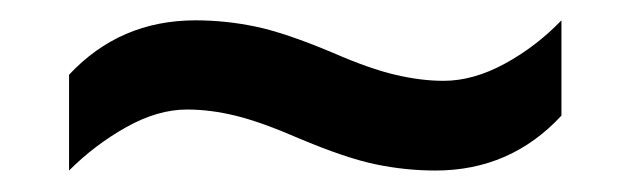

<svg xmlns="http://www.w3.org/2000/svg" viewBox="-20 -445 612 186"><path d="M269.5 -311Q233.4 -326.7 208.7 -332.8Q184.1 -338.9 161.1 -338.9Q132.8 -338.9 102.3 -321.8Q71.8 -304.7 46.9 -279.8V-372.6Q96.2 -425.3 169.4 -425.3Q198.7 -425.3 227.8 -419.2Q256.8 -413.1 302.2 -394Q337.9 -378.4 362.8 -372.6Q387.7 -366.7 409.7 -366.7Q438.5 -366.7 469 -383.3Q499.5 -399.9 523.9 -425.3V-333Q474.6 -279.8 401.9 -279.8Q372.6 -279.8 343.5 -285.9Q314.5 -292 269.5 -311Z"/></svg>

Font: Open Sans SemiBold
Style: Regular
Weight: 600
Designer: Monotype Design Team
Foundry: Monotype Imaging Inc.
Version: Version 3.003; ttfautohint (v1.8.4)